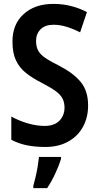

<svg xmlns="http://www.w3.org/2000/svg" viewBox="-20 -744 508 985"><path d="M432 -203Q432 -141 405.5 -93Q379 -45 329.5 -17.5Q280 10 212 10Q161 10 118.5 1.5Q76 -7 38 -27V-146Q78 -124 123 -111Q168 -98 209 -98Q259 -98 285 -125Q311 -152 311 -192Q311 -219 300.5 -239Q290 -259 264.5 -277.5Q239 -296 194 -319Q147 -343 113.5 -369.5Q80 -396 62 -434Q44 -472 44 -529Q43 -618 100.5 -671Q158 -724 254 -724Q303 -724 346.5 -712.5Q390 -701 426 -682L391 -578Q356 -596 321.5 -606.5Q287 -617 255 -617Q211 -617 188 -593.5Q165 -570 165 -534Q165 -505 175.5 -485Q186 -465 211.5 -447.5Q237 -430 283 -407Q357 -369 394.5 -323Q432 -277 432 -203ZM293 71Q282 107 263 147.5Q244 188 222 221H151V209Q156 191 162.5 164Q169 137 173.5 109Q178 81 180 61H293Z"/></svg>

Font: Noto Sans Khmer UI Condensed SemiBold
Style: Regular
Weight: 600
Width: 3
Designer: Danh Hong and the Monotype Design Team
Foundry: Monotype Imaging Inc.
Version: Version 2.002; ttfautohint (v1.8.4.7-5d5b)